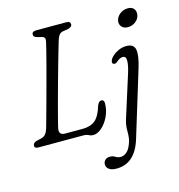

<svg xmlns="http://www.w3.org/2000/svg" viewBox="-133 -816 1099 1182"><g transform="rotate(-15 416.0 -225.0)"><path d="M317.5 0H34Q5 0 9 -20Q9.5 -36.5 36.5 -43L60.5 -48.5Q80 -52.5 91 -65.8Q102 -79 109.5 -104.5Q116 -128 127.8 -169.8Q139.5 -211.5 153.5 -263Q167.5 -314.5 182.2 -369Q197 -423.5 210.2 -473.5Q223.5 -523.5 233 -561.8Q242.5 -600 246.5 -618.5Q252.5 -644.5 231 -650.5L200 -658.5Q189.5 -661.5 183.8 -666.2Q178 -671 178 -680.5Q178 -700 207 -700H398Q423 -700 423 -680.5Q423 -671.5 415.5 -665.5Q408 -659.5 397.5 -657L363.5 -651.5Q348 -648.5 339.2 -637.8Q330.5 -627 324 -606Q317.5 -585 305.5 -543.5Q293.5 -502 278.5 -449.2Q263.5 -396.5 248 -340Q232.5 -283.5 218.5 -231.8Q204.5 -180 194.5 -141Q184.5 -102 180.5 -84.5Q175.5 -60 184.5 -50Q193.5 -40 211 -40H326Q374.5 -40 404.8 -64.5Q435 -89 454 -153.5Q464 -179.5 480.5 -179.5Q498.5 -179.5 498.5 -157Q498.5 -114 480.2 -74.8Q462 -35.5 434 -10.8Q406 14 378 14Q363.5 14 351.2 7Q339 0 317.5 0ZM756.5 -572.5Q731 -572.5 717.5 -588Q704 -603.5 707.5 -625.5Q712 -650 733.8 -667.5Q755.5 -685 785 -685Q811 -685 823.2 -669.5Q835.5 -654 831.5 -630Q827.5 -606.5 806.2 -589.5Q785 -572.5 756.5 -572.5ZM753.5 -310.5 626 106.5Q582 250.5 464 250.5Q432.5 250.5 416.2 238.2Q400 226 400 207.5Q400 191.5 410.8 180.2Q421.5 169 441.5 169Q462 169 475 178.2Q488 187.5 509.5 187.5Q527.5 187.5 547 170.8Q566.5 154 580.5 109.5Q586.5 89.5 586.8 69Q587 48.5 587.8 25.5Q588.5 2.5 597 -25L684 -300Q698.5 -346.5 698.5 -375Q698.5 -403.5 678 -403.5Q657 -403.5 636 -383Q625.5 -374.5 615 -376.5Q600 -380.5 607 -400Q611 -412.5 627 -427.2Q643 -442 666.5 -452.5Q690 -463 715.5 -463Q764 -463 770.5 -424.8Q777 -386.5 753.5 -310.5Z"/></g></svg>

Font: Fraunces 9pt S100 Light
Style: Italic
Weight: 300
Italic angle: -16°
Version: Version 1.000; ttfautohint (v1.8.3)